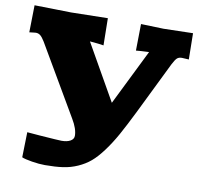

<svg xmlns="http://www.w3.org/2000/svg" viewBox="-81 -806 941 902"><g transform="rotate(10 390.0 -355.5)"><path d="M768.1 -721.2 770 -596.2Q747.6 -598.1 736.8 -598.1Q722.2 -598.1 713.9 -590.6Q705.6 -583 693.8 -560.1L571.8 -311Q537.6 -241.7 512 -195.6Q486.3 -149.4 458 -111.3Q429.7 -73.2 404.3 -51.8Q378.9 -30.3 345.5 -15.4Q312 -0.5 275.9 4.6Q239.7 9.8 189.9 9.8Q162.6 9.8 127.9 4.2Q93.3 -1.5 79.1 -7.8L82 -127.9L142.1 -123Q235.4 -116.2 247.1 -116.2Q273.4 -116.2 289.3 -125.2Q305.2 -134.3 305.2 -149.9Q305.2 -183.1 278.8 -227.1L84 -560.1Q71.8 -580.1 62.5 -587.6Q53.2 -595.2 41 -595.2Q38.6 -595.2 33 -594.5Q27.3 -593.8 20.3 -593Q13.2 -592.3 9.8 -591.8L12.2 -721.2L187 -717.8L361.8 -721.2L363.8 -591.8L339.8 -595.2Q332.5 -596.2 316.2 -597.7Q299.8 -599.1 297.9 -599.1L449.2 -333L580.1 -598.1Q578.1 -597.7 562 -597.2Q545.9 -596.7 542 -596.2L518.1 -594.2L520 -721.2L627.9 -717.8Z"/></g></svg>

Font: Zantroke
Style: Regular
Weight: 500
Foundry: gluk
Version: Version 0.36